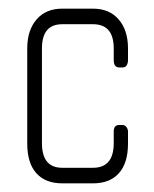

<svg xmlns="http://www.w3.org/2000/svg" viewBox="-20 -424 357 444"><path d="M195 0H124Q85 0 64 -23.5Q43 -47 43 -92V-312Q43 -354 64.5 -379Q86 -404 124 -404H195Q233 -404 254.5 -379Q276 -354 276 -312V-285Q276 -278 273 -273Q270 -268 263 -268H256Q243 -268 243 -285V-312Q243 -368 195 -368H124Q77 -368 77 -312V-93Q77 -36 124 -36H195Q243 -36 243 -93V-120Q243 -135 256 -135H263Q269 -135 272.5 -130Q276 -125 276 -120V-92Q276 -47 255 -23.5Q234 0 195 0Z"/></svg>

Font: Chathura
Style: Regular
Weight: 300
Designer: Appaji Ambarisha Darbha
Foundry: Aditya Fonts
Version: Version 1.00 2015